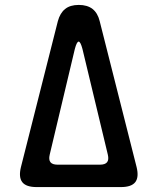

<svg xmlns="http://www.w3.org/2000/svg" viewBox="-20 -760 640 780"><path d="M65 -81 215 -674Q224 -707 244.5 -723.5Q265 -740 300 -740Q335 -740 356 -723.5Q377 -707 385 -674L535 -81Q545 -40 529.5 -20Q514 0 471 0H129Q86 0 70.5 -20Q55 -40 65 -81ZM214 -91H386Q407 -91 415 -101Q423 -111 418 -132L315 -561Q307 -591 299.5 -591Q292 -591 284 -561L182 -132Q177 -111 185 -101Q193 -91 214 -91Z"/></svg>

Font: Maple Mono NL Medium
Style: Regular
Weight: 500
Monospace: yes
Designer: subframe7536
Version: Version 7.000